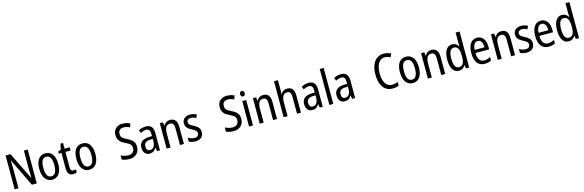

<svg xmlns="http://www.w3.org/2000/svg" viewBox="81 -2332 11898 3914"><g transform="rotate(-15 6030.5 -375.0)"><path d="M547 0V-714H466V-294C466 -247 469 -187 471 -136H468L183 -714H80V0H161V-426C161 -477 158 -533 155 -585H159L444 0Z M1073 -269C1073 -450 997 -547 873 -547C740 -547 672 -446 672 -269C672 -98 745 10 871 10C1004 10 1073 -99 1073 -269ZM757 -269C757 -404 792 -475 873 -475C952 -475 989 -404 989 -269C989 -134 952 -62 873 -62C793 -62 757 -135 757 -269Z M1336 -62C1294 -62 1277 -90 1277 -148V-469H1386V-537H1277V-658H1223L1197 -538L1136 -512V-469H1194V-140C1194 -34 1238 10 1313 10C1343 10 1372 4 1392 -6V-72C1376 -66 1355 -62 1336 -62Z M1856 -269C1856 -450 1780 -547 1656 -547C1523 -547 1455 -446 1455 -269C1455 -98 1528 10 1654 10C1787 10 1856 -99 1856 -269ZM1540 -269C1540 -404 1575 -475 1656 -475C1735 -475 1772 -404 1772 -269C1772 -134 1735 -62 1656 -62C1576 -62 1540 -135 1540 -269Z M2715 -195C2715 -293 2664 -348 2561 -396C2468 -441 2437 -468 2437 -540C2437 -602 2477 -645 2547 -645C2591 -645 2636 -632 2679 -611L2706 -688C2664 -708 2609 -724 2546 -724C2431 -725 2349 -649 2350 -538C2350 -425 2405 -377 2501 -331C2597 -287 2629 -256 2629 -187C2629 -120 2585 -69 2506 -69C2452 -69 2390 -84 2344 -109V-22C2387 -1 2442 10 2507 10C2633 10 2715 -72 2715 -195Z M2992 -546C2935 -546 2882 -531 2839 -505L2865 -443C2905 -465 2943 -478 2981 -478C3038 -478 3065 -443 3065 -359V-324L2995 -321C2863 -316 2794 -256 2794 -150C2794 -58 2841 10 2928 10C2995 10 3035 -18 3068 -75H3071L3085 0H3147V-363C3147 -483 3101 -546 2992 -546ZM3008 -262 3065 -265V-213C3065 -113 3020 -58 2954 -58C2908 -58 2879 -87 2879 -151C2879 -220 2916 -258 3008 -262Z M3502 -547C3446 -547 3396 -518 3369 -464H3364L3354 -537H3287V0H3370V-279C3370 -413 3401 -474 3486 -474C3544 -474 3569 -431 3569 -347V0H3652V-360C3652 -488 3601 -547 3502 -547Z M4066 -145C4066 -228 4017 -266 3940 -307C3865 -345 3839 -365 3839 -408C3839 -450 3871 -477 3924 -477C3962 -477 3999 -464 4032 -445L4062 -511C4021 -534 3976 -547 3925 -547C3826 -547 3759 -492 3759 -405C3759 -321 3810 -283 3888 -243C3961 -207 3985 -182 3985 -141C3985 -92 3954 -62 3894 -62C3844 -62 3793 -81 3760 -104V-21C3793 -3 3838 10 3896 10C4002 10 4066 -45 4066 -145Z M4915 -195C4915 -293 4864 -348 4761 -396C4668 -441 4637 -468 4637 -540C4637 -602 4677 -645 4747 -645C4791 -645 4836 -632 4879 -611L4906 -688C4864 -708 4809 -724 4746 -724C4631 -725 4549 -649 4550 -538C4550 -425 4605 -377 4701 -331C4797 -287 4829 -256 4829 -187C4829 -120 4785 -69 4706 -69C4652 -69 4590 -84 4544 -109V-22C4587 -1 4642 10 4707 10C4833 10 4915 -72 4915 -195Z M5070 -738C5040 -738 5021 -719 5021 -681C5021 -644 5040 -624 5070 -624C5099 -624 5117 -644 5117 -681C5117 -719 5100 -738 5070 -738ZM5110 -537H5027V0H5110Z M5467 -547C5411 -547 5361 -518 5334 -464H5329L5319 -537H5252V0H5335V-279C5335 -413 5366 -474 5451 -474C5509 -474 5534 -431 5534 -347V0H5617V-360C5617 -488 5566 -547 5467 -547Z M5840 -543V-760H5757V0H5840V-278C5840 -410 5872 -473 5956 -473C6015 -473 6039 -435 6039 -347V0H6122V-360C6122 -484 6074 -546 5971 -546C5915 -546 5865 -517 5840 -464H5834C5838 -487 5840 -515 5840 -543Z M6427 -546C6370 -546 6317 -531 6274 -505L6300 -443C6340 -465 6378 -478 6416 -478C6473 -478 6500 -443 6500 -359V-324L6430 -321C6298 -316 6229 -256 6229 -150C6229 -58 6276 10 6363 10C6430 10 6470 -18 6503 -75H6506L6520 0H6582V-363C6582 -483 6536 -546 6427 -546ZM6443 -262 6500 -265V-213C6500 -113 6455 -58 6389 -58C6343 -58 6314 -87 6314 -151C6314 -220 6351 -258 6443 -262Z M6805 0V-760H6722V0Z M7111 -546C7054 -546 7001 -531 6958 -505L6984 -443C7024 -465 7062 -478 7100 -478C7157 -478 7184 -443 7184 -359V-324L7114 -321C6982 -316 6913 -256 6913 -150C6913 -58 6960 10 7047 10C7114 10 7154 -18 7187 -75H7190L7204 0H7266V-363C7266 -483 7220 -546 7111 -546ZM7127 -262 7184 -265V-213C7184 -113 7139 -58 7073 -58C7027 -58 6998 -87 6998 -151C6998 -220 7035 -258 7127 -262Z M8060 -648C8105 -648 8145 -634 8179 -614L8211 -687C8166 -712 8114 -725 8059 -725C7880 -725 7788 -565 7788 -358C7788 -129 7885 10 8053 10C8109 10 8151 1 8190 -18V-94C8151 -78 8110 -67 8064 -67C7946 -67 7878 -177 7878 -357C7878 -519 7937 -648 8060 -648Z M8684 -269C8684 -450 8608 -547 8484 -547C8351 -547 8283 -446 8283 -269C8283 -98 8356 10 8482 10C8615 10 8684 -99 8684 -269ZM8368 -269C8368 -404 8403 -475 8484 -475C8563 -475 8600 -404 8600 -269C8600 -134 8563 -62 8484 -62C8404 -62 8368 -135 8368 -269Z M9016 -547C8960 -547 8910 -518 8883 -464H8878L8868 -537H8801V0H8884V-279C8884 -413 8915 -474 9000 -474C9058 -474 9083 -431 9083 -347V0H9166V-360C9166 -488 9115 -547 9016 -547Z M9457 10C9518 10 9560 -20 9590 -69H9594L9606 0H9673V-760H9590V-543C9590 -523 9591 -494 9593 -468H9589C9560 -517 9514 -547 9455 -547C9346 -547 9281 -448 9281 -268C9281 -86 9345 10 9457 10ZM9474 -60C9401 -60 9366 -132 9366 -267C9366 -399 9400 -474 9473 -474C9557 -474 9590 -408 9590 -272V-246C9590 -122 9554 -60 9474 -60Z M9981 -546C9859 -546 9790 -445 9790 -265C9790 -102 9858 10 10000 10C10054 10 10097 -1 10140 -24V-98C10096 -72 10055 -61 10008 -61C9920 -61 9875 -125 9873 -252H10162V-308C10162 -444 10099 -546 9981 -546ZM9981 -478C10050 -478 10080 -407 10081 -318H9874C9880 -425 9917 -478 9981 -478Z M10491 -547C10435 -547 10385 -518 10358 -464H10353L10343 -537H10276V0H10359V-279C10359 -413 10390 -474 10475 -474C10533 -474 10558 -431 10558 -347V0H10641V-360C10641 -488 10590 -547 10491 -547Z M11055 -145C11055 -228 11006 -266 10929 -307C10854 -345 10828 -365 10828 -408C10828 -450 10860 -477 10913 -477C10951 -477 10988 -464 11021 -445L11051 -511C11010 -534 10965 -547 10914 -547C10815 -547 10748 -492 10748 -405C10748 -321 10799 -283 10877 -243C10950 -207 10974 -182 10974 -141C10974 -92 10943 -62 10883 -62C10833 -62 10782 -81 10749 -104V-21C10782 -3 10827 10 10885 10C10991 10 11055 -45 11055 -145Z M11329 -546C11207 -546 11138 -445 11138 -265C11138 -102 11206 10 11348 10C11402 10 11445 -1 11488 -24V-98C11444 -72 11403 -61 11356 -61C11268 -61 11223 -125 11221 -252H11510V-308C11510 -444 11447 -546 11329 -546ZM11329 -478C11398 -478 11428 -407 11429 -318H11222C11228 -425 11265 -478 11329 -478Z M11775 10C11836 10 11878 -20 11908 -69H11912L11924 0H11991V-760H11908V-543C11908 -523 11909 -494 11911 -468H11907C11878 -517 11832 -547 11773 -547C11664 -547 11599 -448 11599 -268C11599 -86 11663 10 11775 10ZM11792 -60C11719 -60 11684 -132 11684 -267C11684 -399 11718 -474 11791 -474C11875 -474 11908 -408 11908 -272V-246C11908 -122 11872 -60 11792 -60Z"/></g></svg>

Font: Noto Sans Sinhala Condensed
Style: Regular
Weight: 400
Width: 3
Designer: Jelle Bosma - Monotype Design Team
Foundry: Monotype Imaging Inc.
Version: Version 2.006